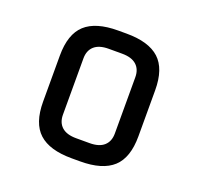

<svg xmlns="http://www.w3.org/2000/svg" viewBox="-95 -603 730 706"><g transform="rotate(20 270.0 -250.0)"><path d="M286 0H253Q166 0 124.5 -38Q83 -76 83 -160V-340Q83 -424 124.5 -462Q166 -500 253 -500H286Q373 -500 414.5 -462Q456 -424 456 -340V-160Q456 -76 414.5 -38Q373 0 286 0ZM296 -425H243Q206 -425 187 -408Q168 -391 168 -360V-140Q168 -109 187 -92Q206 -75 243 -75H296Q333 -75 352 -92Q371 -109 371 -140V-360Q371 -391 352 -408Q333 -425 296 -425Z"/></g></svg>

Font: Share Tech Mono
Style: Regular
Weight: 400
Designer: Ralph Oliver du Carrois
Foundry: Ralph Oliver du Carrois
Version: Version 1.003